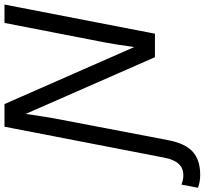

<svg xmlns="http://www.w3.org/2000/svg" viewBox="-164 -680 935 878"><g transform="rotate(-90 304.0 -240.5)"><path d="M481.9 0 222.7 -590.8Q206.1 -480 202.1 -460.4L102.1 63Q87.4 138.2 49.8 172.6Q12.2 207 -56.2 207Q-88.4 207 -115.2 196.8L-100.6 121.1Q-78.6 129.9 -58.6 129.9Q-25.9 129.9 -6.1 108.9Q13.7 87.9 22.5 43L164.1 -688H267.6L528.3 -94.7Q541 -187 550.3 -233.4L638.7 -688H722.7L589.4 0Z"/></g></svg>

Font: Liberation Sans
Style: Italic
Weight: 400
Italic angle: -12°
Designer: Steve Matteson
Foundry: Ascender Corporation
Version: Version 2.1.5